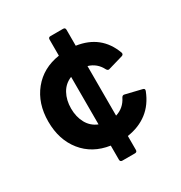

<svg xmlns="http://www.w3.org/2000/svg" viewBox="-172 -857 924 980"><g transform="rotate(-30 290.0 -367.0)"><path d="M266 0Q253 0 253 -13V-96Q153 -111 95.5 -182.5Q38 -254 38 -361Q38 -468 96 -539.5Q154 -611 253 -626V-721Q253 -734 266 -734H340Q353 -734 353 -721V-627Q491 -607 538 -480Q539 -478 539 -475Q539 -466 529 -463L443 -438L439 -437Q431 -437 426 -446Q402 -493 353 -507V-215Q403 -230 427 -279Q433 -290 444 -287L539 -264Q552 -261 547 -248Q521 -181 471.5 -143Q422 -105 353 -95V-13Q353 0 340 0ZM253 -221V-501Q213 -485 192.5 -447.5Q172 -410 172 -361Q172 -312 192.5 -274.5Q213 -237 253 -221Z"/></g></svg>

Font: LINE Seed Sans TH
Style: Bold
Weight: 700
Designer: Dalton Maag Ltd | Thai characters by Cadson Demak Co.,Ltd.
Foundry: Dalton Maag Ltd
Version: Version 1.002